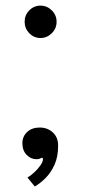

<svg xmlns="http://www.w3.org/2000/svg" viewBox="-20 -556 304 682"><path d="M124 -421Q100.5 -421 84 -438Q67.5 -455 67.5 -478.5Q67.5 -502.5 84 -519.2Q100.5 -536 124 -536Q147 -536 164 -519.2Q181 -502.5 181 -478.5Q181 -455 164 -438Q147 -421 124 -421ZM103.5 106.5 77.5 74.5Q88 69 101 57Q114 45 123.2 32Q132.5 19 132.5 9.5Q132.5 4.5 129 4.5Q126.5 4.5 122.8 7Q119 9.5 109.5 9.5Q89.5 9.5 74.5 -6Q59.5 -21.5 59.5 -47Q59.5 -71.5 76.5 -87.2Q93.5 -103 121 -103Q148.5 -103 167.5 -85.8Q186.5 -68.5 186.5 -38.5Q186.5 1 173.5 29.5Q160.5 58 141.2 77Q122 96 103.5 106.5Z"/></svg>

Font: Imbue 10pt Medium
Style: Regular
Weight: 500
Designer: Tyler Finck
Foundry: Etcetera Type Company
Version: Version 1.102; ttfautohint (v1.8.3)